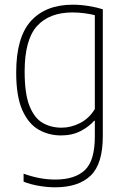

<svg xmlns="http://www.w3.org/2000/svg" viewBox="-20 -568 536 818"><path d="M214.5 230Q182.5 230 145.8 223.8Q109 217.5 80.5 206V172Q117 185 150.2 191Q183.5 197 215 197Q299 197 341.5 156.8Q384 116.5 384 14.5V-53.5H381Q359 -28 323.2 -9.5Q287.5 9 240 9Q188 9 144.8 -15.5Q101.5 -40 75.2 -98.5Q49 -157 49 -259Q49 -409.5 112 -478.8Q175 -548 290 -548Q322 -548 356.8 -542.5Q391.5 -537 418 -528.5V12Q418 130.5 366.2 180.2Q314.5 230 214.5 230ZM242 -24Q282.5 -24 321.2 -43.8Q360 -63.5 384 -103.5V-503.5Q366 -508 340.2 -511.5Q314.5 -515 289 -515Q190 -515 137.5 -456.8Q85 -398.5 85 -263Q85 -167.5 106 -115.8Q127 -64 162.5 -44Q198 -24 242 -24Z"/></svg>

Font: Encode Sans SemiCondensed SemiCondensed Thin
Style: Regular
Weight: 100
Width: 4
Designer: Multiple Designers
Foundry: Impallari Type
Version: Version 3.000; ttfautohint (v1.8.3) -l 8 -r 50 -G 200 -x 14 